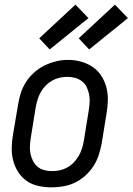

<svg xmlns="http://www.w3.org/2000/svg" viewBox="-20 -799 571 827"><path d="M202 8Q174 8 146 2Q118 -4 96 -19Q74 -34 59 -57Q44 -80 37 -106.5Q30 -133 30.5 -162Q31 -191 36 -219L58 -349Q62 -375 70 -399.5Q78 -424 92.5 -446.5Q107 -469 128 -487.5Q149 -506 173 -517.5Q197 -529 222 -535Q247 -541 273 -541Q302 -541 329 -533.5Q356 -526 378.5 -511Q401 -496 416 -473Q431 -450 438 -423.5Q445 -397 444.5 -368Q444 -339 439 -311L418 -181Q413 -155 405 -130.5Q397 -106 382.5 -83.5Q368 -61 347.5 -42.5Q327 -24 303 -12.5Q279 -1 253 3.5Q227 8 202 8ZM204 -62Q221 -62 237.5 -65.5Q254 -69 269.5 -77.5Q285 -86 297.5 -99Q310 -112 319 -127.5Q328 -143 333 -159Q338 -175 341 -192L362 -322Q365 -340 366 -357.5Q367 -375 364 -391.5Q361 -408 353.5 -423.5Q346 -439 333 -449Q320 -459 303.5 -463.5Q287 -468 269 -468Q252 -468 235.5 -464Q219 -460 204 -451.5Q189 -443 176.5 -430Q164 -417 155.5 -402Q147 -387 142 -370.5Q137 -354 134 -338L113 -208Q110 -190 109 -172.5Q108 -155 111 -138.5Q114 -122 121.5 -107Q129 -92 141 -81.5Q153 -71 169.5 -66.5Q186 -62 204 -62ZM364 -586 319 -634 475 -779 531 -721ZM194 -586 149 -634 305 -779 361 -721Z"/></svg>

Font: Iosevka Curly Oblique
Style: Regular
Weight: 400
Italic angle: -9°
Monospace: yes
Designer: Belleve Invis
Foundry: Belleve Invis
Version: Version 11.1.0; ttfautohint (v1.8.3)